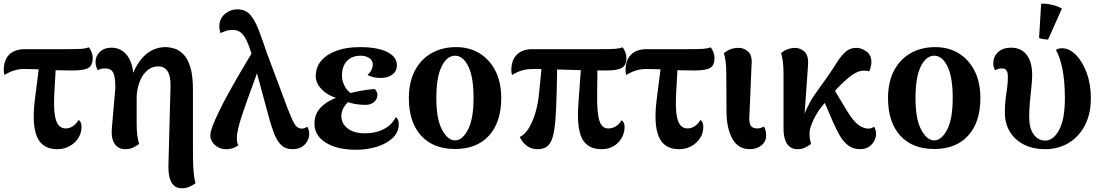

<svg xmlns="http://www.w3.org/2000/svg" viewBox="-20 -783 5910 1027"><path d="M286 15Q208 15 179 -49Q150 -113 166 -246L192 -451H280L271 -292Q267 -220 272 -177Q277 -134 292 -115Q307 -96 332 -96Q352 -96 370 -108Q388 -120 400 -141Q408 -137 412 -127.5Q416 -118 416 -104Q416 -71 398.5 -44Q381 -17 352 -1Q323 15 286 15ZM4 -382Q0 -394 0 -407Q0 -443 13 -468.5Q26 -494 51.5 -507Q77 -520 112 -520H334Q394 -520 418 -522Q442 -524 454 -530Q463 -522 469.5 -505Q476 -488 476 -474Q476 -434 453 -420Q430 -406 367 -406Q288 -406 225.5 -410Q163 -414 110 -414Q82 -414 57 -406.5Q32 -399 4 -382Z M953 224Q923 224 907 206.5Q891 189 885.5 160.5Q880 132 881 100L892 -317Q893 -359 885 -383Q877 -407 862 -417.5Q847 -428 827 -428Q798 -428 776.5 -413Q755 -398 740.5 -373.5Q726 -349 718.5 -318.5Q711 -288 711 -258V-126Q711 -88 714 -62Q717 -36 724 -13Q711 -3 692.5 6Q674 15 649 15Q613 15 593.5 -13.5Q574 -42 578 -95L597 -312Q597 -352 592 -375Q587 -398 575 -407.5Q563 -417 541 -417Q529 -417 520 -414.5Q511 -412 503 -407Q498 -415 494.5 -427.5Q491 -440 491 -451Q491 -483 514.5 -505.5Q538 -528 577 -528Q608 -528 634.5 -511Q661 -494 678 -455Q695 -416 695 -348L677 -353Q698 -416 727 -455.5Q756 -495 791 -513Q826 -531 864 -531Q887 -531 913 -523Q939 -515 961.5 -492Q984 -469 998 -424Q1012 -379 1012 -305V-3Q1012 29 1012.5 67.5Q1013 106 1016 140.5Q1019 175 1026 196Q1017 205 996.5 214.5Q976 224 953 224Z M1545 15Q1506 15 1483 -8.5Q1460 -32 1446.5 -68Q1433 -104 1422 -142L1339 -448Q1321 -515 1305 -553Q1289 -591 1270.5 -607Q1252 -623 1225 -623Q1203 -623 1185 -616.5Q1167 -610 1159 -606Q1158 -611 1155.5 -621.5Q1153 -632 1153 -639Q1153 -683 1182.5 -708Q1212 -733 1249 -733Q1291 -733 1316 -706.5Q1341 -680 1361.5 -628Q1382 -576 1408 -498L1518 -204Q1541 -144 1556 -119.5Q1571 -95 1594 -95Q1603 -95 1611 -98.5Q1619 -102 1624 -105Q1626 -102 1630 -92Q1634 -82 1634 -65Q1634 -48 1624.5 -29.5Q1615 -11 1595.5 2Q1576 15 1545 15ZM1191 15Q1163 15 1143.5 3Q1124 -9 1114.5 -26Q1105 -43 1105 -57Q1105 -77 1118 -111Q1131 -145 1152 -188Q1173 -231 1198 -277Q1223 -323 1248.5 -367Q1274 -411 1295.5 -446.5Q1317 -482 1330 -504L1380 -474Q1373 -447 1361 -410.5Q1349 -374 1333.5 -332.5Q1318 -291 1303 -249Q1288 -207 1275 -168Q1262 -129 1254.5 -97.5Q1247 -66 1247 -45Q1247 -33 1248.5 -23.5Q1250 -14 1255 -6Q1245 2 1228 8.5Q1211 15 1191 15Z M1886 18Q1783 18 1722.5 -20Q1662 -58 1662 -122Q1662 -176 1700 -212.5Q1738 -249 1798 -266L1797 -254Q1741 -267 1705 -301Q1669 -335 1669 -376Q1669 -424 1698.5 -458.5Q1728 -493 1781 -512Q1834 -531 1905 -531Q1999 -531 2051 -505Q2103 -479 2103 -434Q2103 -403 2079 -384.5Q2055 -366 2016 -366Q1994 -366 1974.5 -371Q1955 -376 1946 -383Q1960 -394 1967 -409Q1974 -424 1974 -437Q1974 -460 1955 -472.5Q1936 -485 1910 -485Q1862 -485 1835.5 -456.5Q1809 -428 1809 -377Q1809 -352 1823 -323.5Q1837 -295 1865 -279L1863 -251Q1841 -241 1823.5 -216Q1806 -191 1806 -162Q1806 -122 1839.5 -96Q1873 -70 1932 -70Q1970 -70 2002.5 -80Q2035 -90 2059.5 -109.5Q2084 -129 2097 -157Q2105 -151 2109 -141.5Q2113 -132 2113 -121Q2113 -75 2079.5 -44Q2046 -13 1994 2.5Q1942 18 1886 18ZM1934 -222Q1906 -222 1878.5 -227Q1851 -232 1826 -242L1845 -283Q1876 -291 1910.5 -297.5Q1945 -304 1984 -307Q1999 -291 1999 -276Q1999 -254 1981.5 -238Q1964 -222 1934 -222Z M2414 14Q2297 14 2232 -58Q2167 -130 2167 -258Q2167 -344 2199 -405Q2231 -466 2288 -498.5Q2345 -531 2420 -531Q2490 -531 2544 -498.5Q2598 -466 2629.5 -405Q2661 -344 2661 -258Q2661 -130 2596 -58Q2531 14 2414 14ZM2414 -32Q2453 -32 2483 -89Q2513 -146 2513 -258Q2513 -371 2485 -428Q2457 -485 2414 -485Q2371 -485 2342.5 -428Q2314 -371 2314 -258Q2314 -146 2344.5 -89Q2375 -32 2414 -32Z M3198 15Q3122 15 3093 -43Q3064 -101 3074 -232L3090 -451H3176L3174 -274Q3173 -177 3186.5 -136.5Q3200 -96 3233 -96Q3256 -96 3274 -107Q3292 -118 3305 -140Q3312 -136 3316.5 -126Q3321 -116 3321 -105Q3321 -74 3306 -46.5Q3291 -19 3263.5 -2Q3236 15 3198 15ZM2854 15Q2794 15 2760 -50Q2786 -62 2807.5 -96Q2829 -130 2844 -180.5Q2859 -231 2864 -290L2881 -462H2961L2958 -306Q2956 -206 2951 -143Q2946 -80 2935 -45.5Q2924 -11 2904.5 2Q2885 15 2854 15ZM2719 -382Q2715 -394 2715 -407Q2715 -461 2744.5 -490.5Q2774 -520 2827 -520H3189Q3249 -520 3273 -522Q3297 -524 3309 -530Q3318 -522 3324.5 -505Q3331 -488 3331 -472Q3331 -436 3308 -421Q3285 -406 3222 -406Q3171 -406 3115.5 -407Q3060 -408 3007 -410Q2954 -412 2909.5 -413Q2865 -414 2836 -414Q2799 -414 2773 -406.5Q2747 -399 2719 -382Z M3612 15Q3534 15 3505 -49Q3476 -113 3492 -246L3518 -451H3606L3597 -292Q3593 -220 3598 -177Q3603 -134 3618 -115Q3633 -96 3658 -96Q3678 -96 3696 -108Q3714 -120 3726 -141Q3734 -137 3738 -127.5Q3742 -118 3742 -104Q3742 -71 3724.5 -44Q3707 -17 3678 -1Q3649 15 3612 15ZM3330 -382Q3326 -394 3326 -407Q3326 -443 3339 -468.5Q3352 -494 3377.5 -507Q3403 -520 3438 -520H3660Q3720 -520 3744 -522Q3768 -524 3780 -530Q3789 -522 3795.5 -505Q3802 -488 3802 -474Q3802 -434 3779 -420Q3756 -406 3693 -406Q3614 -406 3551.5 -410Q3489 -414 3436 -414Q3408 -414 3383 -406.5Q3358 -399 3330 -382Z M3992 15Q3928 15 3897 -41.5Q3866 -98 3866 -189L3865 -385Q3865 -428 3861.5 -453Q3858 -478 3852 -499Q3875 -516 3892.5 -521.5Q3910 -527 3931 -527Q3960 -527 3982.5 -506.5Q4005 -486 4000 -433L3989 -175Q3985 -135 3993.5 -115.5Q4002 -96 4030 -96Q4038 -96 4048 -98.5Q4058 -101 4066 -106Q4072 -99 4075 -84.5Q4078 -70 4078 -59Q4078 -25 4052.5 -5Q4027 15 3992 15Z M4247 15Q4209 15 4190 -13.5Q4171 -42 4171 -95V-385Q4171 -428 4167.5 -453Q4164 -478 4158 -499Q4175 -514 4195 -520.5Q4215 -527 4231 -527Q4261 -527 4283.5 -506.5Q4306 -486 4302 -433L4278 -93L4266 -105Q4274 -157 4295.5 -202.5Q4317 -248 4335 -273L4402 -367Q4431 -408 4453.5 -444.5Q4476 -481 4500.5 -504Q4525 -527 4560 -527Q4589 -527 4615 -507.5Q4641 -488 4641 -451Q4641 -441 4638 -426.5Q4635 -412 4629 -401Q4622 -404 4614.5 -404.5Q4607 -405 4599 -405Q4577 -405 4552 -390.5Q4527 -376 4502.5 -353.5Q4478 -331 4456 -308L4378 -216Q4360 -195 4344.5 -167.5Q4329 -140 4319.5 -114Q4310 -88 4310 -71Q4310 -52 4312 -40Q4314 -28 4318 -13Q4305 -3 4287.5 6Q4270 15 4247 15ZM4580 15Q4543 15 4516.5 -5.5Q4490 -26 4471 -59.5Q4452 -93 4435 -132L4368 -288L4417 -346L4508 -194Q4543 -136 4571 -115.5Q4599 -95 4626 -95Q4635 -95 4643 -98.5Q4651 -102 4656 -105Q4658 -102 4662 -92Q4666 -82 4666 -65Q4666 -48 4656.5 -29.5Q4647 -11 4628 2Q4609 15 4580 15Z M4977 14Q4860 14 4795 -58Q4730 -130 4730 -258Q4730 -344 4762 -405Q4794 -466 4851 -498.5Q4908 -531 4983 -531Q5053 -531 5107 -498.5Q5161 -466 5192.5 -405Q5224 -344 5224 -258Q5224 -130 5159 -58Q5094 14 4977 14ZM4977 -32Q5016 -32 5046 -89Q5076 -146 5076 -258Q5076 -371 5048 -428Q5020 -485 4977 -485Q4934 -485 4905.5 -428Q4877 -371 4877 -258Q4877 -146 4907.5 -89Q4938 -32 4977 -32Z M5570 15Q5506 15 5457.5 -9.5Q5409 -34 5382 -78Q5355 -122 5355 -181Q5355 -235 5363 -284Q5371 -333 5371 -373Q5371 -396 5363.5 -406.5Q5356 -417 5339 -417Q5329 -417 5320 -414.5Q5311 -412 5303 -407Q5293 -424 5293 -443Q5293 -481 5319 -504.5Q5345 -528 5388 -528Q5442 -528 5471.5 -490Q5501 -452 5501 -382Q5501 -356 5497 -318Q5493 -280 5489 -238Q5485 -196 5485 -158Q5485 -96 5509.5 -63.5Q5534 -31 5570 -31Q5615 -31 5645.5 -88.5Q5676 -146 5676 -257Q5676 -352 5662 -418Q5648 -484 5628 -515Q5640 -525 5660 -525Q5700 -525 5735 -489.5Q5770 -454 5792.5 -393.5Q5815 -333 5815 -258Q5815 -174 5783 -112.5Q5751 -51 5695.5 -18Q5640 15 5570 15ZM5586 -571Q5574 -572 5560 -574Q5546 -576 5538 -580L5549 -763Q5576 -765 5610 -756.5Q5644 -748 5660 -737Z"/></svg>

Font: Arima Thin
Style: Bold
Weight: 700
Version: Version 1.100